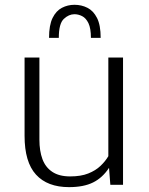

<svg xmlns="http://www.w3.org/2000/svg" viewBox="-20 -767 618 797"><path d="M266.6 9.8Q176.8 9.8 129.4 -42.2Q82 -94.2 82 -203.1V-528.3H143.6V-187Q143.6 -140.6 156.2 -106.4Q168.9 -72.3 197.3 -53.5Q225.6 -34.7 271 -34.7Q315.9 -34.7 346.4 -46.9Q377 -59.1 397.2 -78.4Q417.5 -97.7 429.7 -118.7V-528.3H490.7V0H438L432.6 -70.3Q405.8 -29.3 366.7 -9.8Q327.6 9.8 266.6 9.8ZM183.6 -609.9Q183.6 -662.6 198.2 -692.4Q212.9 -722.2 237.1 -734.6Q261.2 -747.1 289.1 -747.1Q318.4 -747.1 343 -734.6Q367.7 -722.2 382.8 -692.4Q397.9 -662.6 397.9 -609.9H357.4Q357.4 -649.4 347.2 -670.7Q336.9 -691.9 321 -700Q305.2 -708 289.1 -708Q265.6 -708 244.9 -688.5Q224.1 -668.9 224.1 -609.9Z"/></svg>

Font: Comme ExtraLight
Style: Regular
Weight: 250
Version: Version 1.000;gftools[0.9.27]